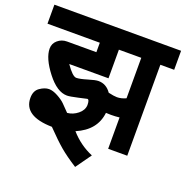

<svg xmlns="http://www.w3.org/2000/svg" viewBox="-152 -763 1035 1071"><g transform="rotate(20 366.0 -227.5)"><path d="M263.2 -89.8Q296.9 -92.8 325.2 -115.5Q353.5 -138.2 355 -168.9Q355 -202.1 342.8 -202.1Q341.8 -202.1 293 -190.9Q246.1 -180.2 229 -180.2Q169.9 -180.2 109.9 -257.8Q48.8 -336.9 48.8 -394Q48.8 -424.3 72 -444.1Q95.2 -463.9 127 -463.9H300.8V-520H-9.8V-632.8H742.2V-520H660.2V20H546.9V-166Q522.5 -163.1 497.1 -163.1Q473.6 -163.1 466.8 -164.1Q455.1 -58.1 341.8 -9.8Q398.4 54.2 474.1 85.9L408.2 178.2Q345.7 138.2 307.4 105.7Q269 73.2 210 12.2Q42 9.3 42 -99.1Q42 -141.1 69.8 -160.2Q98.6 -180.2 124 -180.2Q147 -180.2 176.5 -164.1Q206.1 -147.9 222.2 -131.8Q245.1 -108.9 263.2 -89.8ZM546.9 -279.8V-520H414.1V-350.1H181.2Q221.7 -291 244.1 -291Q264.6 -291 308.1 -304.2Q349.6 -316.9 367.2 -316.9Q414.1 -316.9 442.9 -274.9Q476.6 -267.1 494.1 -267.1Q519.5 -267.1 546.9 -279.8Z"/></g></svg>

Font: Miedinger*
Style: Bold
Weight: 700
Version: Version 001.000